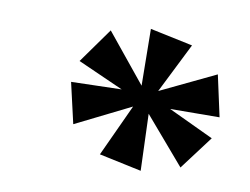

<svg xmlns="http://www.w3.org/2000/svg" viewBox="-55 -840 737 567"><g transform="rotate(10 314.0 -556.0)"><path d="M398 -347 271 -374 343 -530 178 -448 150 -570 301 -574 164 -635 239 -740 357 -595 355 -765 483 -738 408 -588 573 -667 600 -543 452 -542 588 -478 512 -377 392 -517Z"/></g></svg>

Font: Noto Serif Black
Style: Italic
Weight: 900
Italic angle: -12°
Designer: Monotype Design Team
Foundry: Monotype Imaging Inc.
Version: Version 2.013